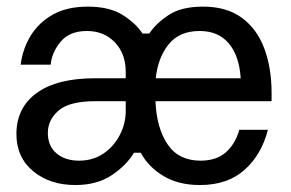

<svg xmlns="http://www.w3.org/2000/svg" viewBox="-20 -532 857 565"><path d="M201.7 12.5Q126.7 12.5 77.5 -28.3Q28.3 -69.2 28.3 -137.5Q28.3 -215 87.9 -258.3Q147.5 -301.7 260 -301.7H350V-320Q350 -374.2 317.9 -407.5Q285.8 -440.8 235.8 -440.8Q185 -440.8 158.8 -409.6Q132.5 -378.3 129.2 -341.7H40.8Q46.7 -388.3 70.4 -427.1Q94.2 -465.8 135.8 -489.2Q177.5 -512.5 238.3 -512.5Q302.5 -512.5 341.7 -487.5Q380.8 -462.5 399.2 -433.3H419.2Q440 -464.2 477.1 -488.3Q514.2 -512.5 577.5 -512.5Q646.7 -512.5 691.2 -480Q735.8 -447.5 757.5 -390Q779.2 -332.5 779.2 -258.3V-234.2H437.5Q440.8 -155 473.3 -107.1Q505.8 -59.2 570 -59.2Q616.7 -59.2 644.6 -83.8Q672.5 -108.3 684.2 -150H768.3Q750 -77.5 700 -32.5Q650 12.5 568.3 12.5Q505 12.5 460.8 -14.2Q416.7 -40.8 394.2 -82.5H374.2Q352.5 -45.8 309.2 -16.7Q265.8 12.5 201.7 12.5ZM438.3 -301.7H688.3Q684.2 -367.5 653.3 -404.2Q622.5 -440.8 567.5 -440.8Q508.3 -440.8 476.7 -402.1Q445 -363.3 438.3 -301.7ZM212.5 -59.2Q253.3 -59.2 284.2 -80Q315 -100.8 332.5 -134.6Q350 -168.3 350 -205.8V-234.2H260.8Q184.2 -234.2 152.5 -206.7Q120.8 -179.2 120.8 -140.8Q120.8 -102.5 146.2 -80.8Q171.7 -59.2 212.5 -59.2Z"/></svg>

Font: Familjen Grotesk GF
Style: Regular
Weight: 400
Designer: Anders Wikstroem, Jonas Baeckman, Matilda Gysing, Kristian Moeller
Foundry: Familjen STHLM AB
Version: Version 2.000; Beta; Release 4; Build 6